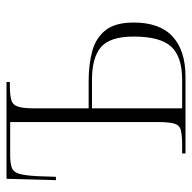

<svg xmlns="http://www.w3.org/2000/svg" viewBox="-20 -556 576 575"><g transform="rotate(-90 267.5 -268.0)"><path d="M96 0V-10H119Q151 -10 166 -14Q181 -18 185.5 -34Q190 -50 190 -84V-525H91Q66 -525 53 -520Q40 -515 35 -498Q30 -481 28 -445L26 -388H16L20 -536H310V-526H299Q270 -526 255.5 -521.5Q241 -517 236 -501Q231 -485 231 -452V-290H313Q362 -290 401.5 -279.5Q441 -269 464.5 -240Q488 -211 488 -155Q488 -77 446 -38.5Q404 0 326 0ZM316 -10Q386 -10 416 -43Q446 -76 446 -155Q446 -226 414.5 -253Q383 -280 317 -280H231V-10Z"/></g></svg>

Font: Noto Serif Display Condensed ExtraLight
Style: Regular
Weight: 200
Width: 3
Designer: Monotype Design Team
Foundry: Monotype Imaging Inc.
Version: Version 2.009